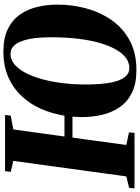

<svg xmlns="http://www.w3.org/2000/svg" viewBox="119 -921 804 1102"><g transform="rotate(-90 521.0 -370.0)"><path d="M670 11Q592 11 540 -14.5Q488 -40 457.2 -84.5Q426.5 -129 413.2 -185.2Q400 -241.5 400 -302Q400 -317.5 400.8 -330.5Q401.5 -343.5 402.5 -356H282L240 -47L312.5 -31.5L309 0H-9.5L-6 -31L59.5 -47L148.5 -695.5L85.5 -710.5L89.5 -743H412L408.5 -710.5L329 -695.5L288.5 -402H408Q419.5 -473.5 447.5 -536.8Q475.5 -600 521 -648.5Q566.5 -697 630.2 -724.8Q694 -752.5 776 -752.5Q854.5 -752.5 906.8 -726.2Q959 -700 989.5 -655.8Q1020 -611.5 1032.8 -556Q1045.5 -500.5 1045.5 -442Q1045.5 -357 1023.5 -276.2Q1001.5 -195.5 955.8 -130.5Q910 -65.5 838.8 -27.2Q767.5 11 670 11ZM682.5 -29.5Q712 -29.5 738.2 -48.2Q764.5 -67 786.2 -104Q808 -141 824.2 -195.2Q840.5 -249.5 849.2 -320.8Q858 -392 858 -479.5Q858 -508.5 856 -540.2Q854 -572 848.2 -602.5Q842.5 -633 832 -657.5Q821.5 -682 804.2 -696.8Q787 -711.5 762 -711.5Q729.5 -711.5 702.5 -689Q675.5 -666.5 654.2 -626Q633 -585.5 617.8 -530.8Q602.5 -476 594.8 -411Q587 -346 587 -275Q587 -237.5 590.2 -194.8Q593.5 -152 603 -114.5Q612.5 -77 631.5 -53.2Q650.5 -29.5 682.5 -29.5Z"/></g></svg>

Font: Merriweather 96pt Black
Style: Italic
Weight: 900
Italic angle: -7.8°
Version: Version 2.101